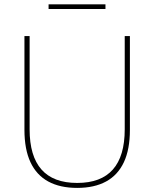

<svg xmlns="http://www.w3.org/2000/svg" viewBox="-20 -873 728 905"><path d="M95.2 -260.7V-703.1H119.6V-263.2Q119.6 -137.2 175.5 -74Q231.4 -10.7 343.8 -10.7V12.7Q262.7 12.7 207.3 -17.6Q151.9 -47.9 123.5 -108.6Q95.2 -169.4 95.2 -260.7ZM567.9 -263.2V-703.1H592.3V-260.7Q592.3 -169.4 564 -108.6Q535.6 -47.9 480.2 -17.6Q424.8 12.7 343.8 12.7V-10.7Q456.1 -10.7 512 -74Q567.9 -137.2 567.9 -263.2ZM209 -852.5H477.1V-830.6H209Z"/></svg>

Font: Wand UI Pro
Style: Regular
Weight: 400
Designer: Andreas Faust
Version: Version 1.003;FEAKit 1.0